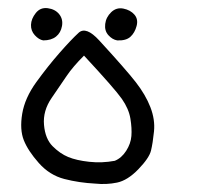

<svg xmlns="http://www.w3.org/2000/svg" viewBox="-20 -303 540 480"><path d="M218 156Q178 154 141 144.5Q104 135 77 104.5Q50 74 39.5 47.5Q29 21 35.5 -18.5Q42 -58 71 -98Q100 -138 129 -171Q158 -204 176.5 -221Q195 -238 228 -202Q295 -129 319.5 -97.5Q344 -66 356 -35Q368 -4 365 25.5Q362 55 357.5 73.5Q353 92 326 120Q299 148 272.5 153.5Q246 159 218 156ZM267 99Q284 92 295.5 74Q307 56 308.5 37Q310 18 306 -6.5Q302 -31 284.5 -56Q267 -81 190 -164Q162 -136 146.5 -113Q131 -90 109 -58Q87 -26 90 9Q93 44 111.5 62.5Q130 81 150.5 89.5Q171 98 203 101.5Q235 105 267 99ZM88 -202Q77 -204 67 -215Q57 -226 57.5 -241Q58 -256 69.5 -270.5Q81 -285 99.5 -282.5Q118 -280 128 -267.5Q138 -255 135 -238Q132 -221 120 -211.5Q108 -202 88 -202ZM273 -202Q261 -204 251 -215Q241 -226 243 -243Q245 -260 258 -272.5Q271 -285 288.5 -281.5Q306 -278 316 -266.5Q326 -255 321.5 -238Q317 -221 306 -211Q295 -201 273 -202Z"/></svg>

Font: NaniFont Regular
Style: Regular
Weight: 400
Designer: Nanigashitei
Version: Version 1.036